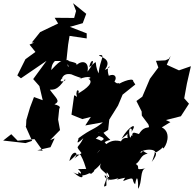

<svg xmlns="http://www.w3.org/2000/svg" viewBox="-41 -929 1222 1209"><path d="M438 -860 426 -816 303 -817 325 -781 212 -727 159 -661H173L145 -648L182 -602L119 -556L68 -454L91 -436L252 -546L168 -431L207 -387L228 -298L173 -318L148 -252L125 -174L123 -138L121 -132L161 -42L120 -28L-21 -44L30 -84L70 -43L176 -53L228 20L194 17L277 -2L303 -58L275 -47L337 -110L325 -176L332 -244C333 -247 350 -260 302 -272C343 -293 312 -309 273 -364C296 -365 322 -360 367 -429C388 -423 314 -400 352 -438C345 -413 345 -474 408 -461C474 -432 493 -439 452 -429C524 -459 545 -435 515 -433C551 -415 516 -375 438 -333C474 -344 442 -386 440 -339C449 -273 463 -318 426 -329L409 -207L477 -179L531 -193L496 -139L607 -159C547 -108 542 -125 448 -55C470 -71 414 7 484 -59C447 17 429 -22 477 41C470 30 510 10 426 69C466 30 412 6 396 85C442 49 429 40 466 46C508 121 494 160 534 165C581 129 535 134 450 136C501 180 436 172 417 152C494 223 491 166 450 156C455 204 559 159 605 86C553 151 647 139 641 212C620 144 633 148 646 178C650 201 626 156 629 239C586 270 656 176 617 176C630 236 739 172 694 202C775 185 742 184 735 211C821 176 781 206 810 231C824 149 831 224 828 260C857 221 838 138 876 131C796 147 851 124 814 104C846 84 843 45 889 39C844 16 870 16 846 34C824 16 1009 -21 914 91C922 81 954 -31 931 37C1006 -6 978 -12 986 6C1002 -1 1045 -93 978 -127L1032 -160L1004 -173L1098 -197L1149 -276L1119 -310L1136 -403L1161 -512L1086 -486L1009 -521L1034 -577L1021 -558L1000 -549L941 -546L956 -504L903 -433L855 -320L818 -293L851 -227L852 -201L893 -146C909 -105 875 -152 834 -85C804 -95 790 -101 792 -72C781 -88 786 -53 777 -66C758 -144 805 -122 783 -93C834 -164 772 -140 724 -55C816 -121 747 -116 764 -55C777 -58 735 -72 721 -39C652 -58 616 -15 568 38C609 -19 612 29 709 9C713 -10 654 18 618 -34C666 -64 669 -20 600 -105C561 -72 598 -124 575 -75C580 -72 640 -58 595 -42C592 -26 626 -36 562 -56C594 -86 625 -100 640 -111L647 -176L702 -264L731 -333L811 -397L798 -417C802 -450 683 -394 714 -399C702 -418 701 -383 667 -433C649 -420 607 -361 616 -349C677 -344 719 -358 732 -374C684 -355 676 -425 681 -418C696 -439 686 -470 644 -452C619 -533 684 -513 619 -489C672 -559 586 -570 582 -582C628 -588 588 -556 580 -467C544 -543 588 -559 522 -506C527 -563 576 -561 510 -478C525 -551 459 -557 421 -495C471 -541 420 -531 367 -553C416 -490 369 -498 391 -550C344 -552 341 -553 259 -464C298 -457 265 -507 305 -545H377L388 -648L397 -703L505 -687V-719L399 -760L480 -783L502 -842L419 -909Z"/></svg>

Font: Hussar Lance
Style: Italic
Weight: 700
Foundry: Cannot Into Space Fonts, PlusOne Fonts
Version: Version 2.27